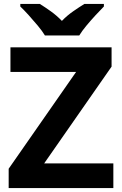

<svg xmlns="http://www.w3.org/2000/svg" viewBox="-20 -954 619 974"><path d="M555 0H24V-98L366 -589H33V-714H546V-616L204 -125H555ZM208 -774Q194 -797 171.5 -824Q149 -851 125.5 -877Q102 -903 83 -921V-934H182Q208 -918 238 -896.5Q268 -875 294 -848Q320 -875 351 -896.5Q382 -918 408 -934H507V-921Q489 -903 465 -877Q441 -851 418.5 -824Q396 -797 382 -774Z"/></svg>

Font: Noto Sans Armenian
Style: Regular
Weight: 400
Designer: Monotype Design Team
Foundry: Monotype Imaging Inc.
Version: Version 2.007